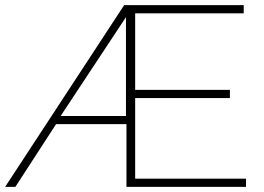

<svg xmlns="http://www.w3.org/2000/svg" viewBox="-48 -730 1030 750"><path d="M437 -710H904V-678H480V-379H850V-347H480V-32H913V0H446V-245H171L12 0H-28ZM444 -277V-663L189 -277Z"/></svg>

Font: Raleway Thin ExtraLight
Style: Regular
Weight: 250
Version: Version 4.026